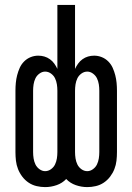

<svg xmlns="http://www.w3.org/2000/svg" viewBox="-20 -755 540 783"><path d="M164 8Q147 8 129.5 4Q112 0 97 -10Q82 -20 71 -34.5Q60 -49 53.5 -65.5Q47 -82 45 -99.5Q43 -117 43 -135V-385Q43 -401 44.5 -417Q46 -433 50 -448.5Q54 -464 60.5 -478.5Q67 -493 78.5 -504.5Q90 -516 105 -522Q120 -528 136 -528Q149 -528 161 -524.5Q173 -521 183.5 -513.5Q194 -506 201.5 -495.5Q209 -485 214 -474V-735H286V-474Q291 -485 298.5 -495.5Q306 -506 316.5 -513.5Q327 -521 339 -524.5Q351 -528 364 -528Q380 -528 395 -522Q410 -516 421.5 -504.5Q433 -493 439.5 -478.5Q446 -464 450 -448.5Q454 -433 455.5 -417Q457 -401 457 -385V-135Q457 -117 455 -99.5Q453 -82 446.5 -65.5Q440 -49 429 -34.5Q418 -20 403 -10Q388 0 370.5 4Q353 8 336 8Q312 8 289 0Q266 -8 250 -25Q234 -8 211 0Q188 8 164 8ZM336 -57Q348 -57 359 -65Q370 -73 375.5 -84.5Q381 -96 383 -109Q385 -122 385 -135V-385Q385 -398 383 -411Q381 -424 375.5 -435.5Q370 -447 359 -455Q348 -463 336 -463Q323 -463 312 -455Q301 -447 295.5 -435.5Q290 -424 288 -411Q286 -398 286 -385V-135Q286 -122 288 -109Q290 -96 295.5 -84.5Q301 -73 312 -65Q323 -57 336 -57ZM164 -57Q177 -57 188 -65Q199 -73 204.5 -84.5Q210 -96 212 -109Q214 -122 214 -135V-385Q214 -398 212 -411Q210 -424 204.5 -435.5Q199 -447 188 -455Q177 -463 164 -463Q152 -463 141 -455Q130 -447 124.5 -435.5Q119 -424 117 -411Q115 -398 115 -385V-135Q115 -122 117 -109Q119 -96 124.5 -84.5Q130 -73 141 -65Q152 -57 164 -57Z"/></svg>

Font: Iosevka srxl
Style: Regular
Weight: 400
Monospace: yes
Designer: Belleve Invis
Foundry: Belleve Invis
Version: Version 33.0.1; ttfautohint (v1.8.3)